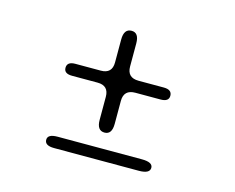

<svg xmlns="http://www.w3.org/2000/svg" viewBox="-77 -596 890 727"><g transform="rotate(15 367.5 -232.5)"><path d="M430 -262Q385 -262 385 -218V-128Q385 -86 356 -86Q326 -86 326 -128V-218Q326 -262 282 -262H182Q150 -262 150 -285Q150 -309 182 -309H282Q326 -309 326 -353V-443Q326 -485 356 -485Q385 -485 385 -443V-353Q385 -309 430 -309H529Q561 -309 561 -285Q561 -262 529 -262ZM519 20H187Q150 20 150 -3Q150 -25 189 -25H519Q562 -25 562 -3Q562 20 519 20Z"/></g></svg>

Font: Cute Font
Style: Regular
Weight: 400
Designer: TypoDesign Lab.inc.
Foundry: TypoDesign Lab.inc.
Version: Version 1.00